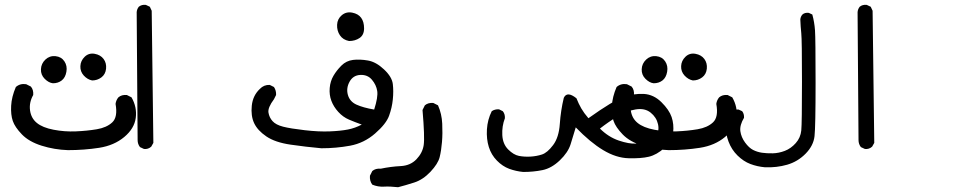

<svg xmlns="http://www.w3.org/2000/svg" viewBox="-20 -451 4040 799"><path d="M262.7 173.8Q206.1 171.9 153.3 155.3Q100.6 138.7 71.3 108.4Q42 78.1 33.2 52.2Q24.4 26.4 26.4 -10.7Q28.3 -47.9 45.9 -88.9Q63.5 -104.5 88.9 -100.6L108.4 -90.8Q120.1 -77.1 118.2 -55.7Q100.6 -24.4 105 8.3Q109.4 41 133.3 60.5Q157.2 80.1 203.1 88.9Q249 97.7 295.4 95.7Q341.8 93.8 382.8 86.9Q423.8 80.1 447.3 58.1Q470.7 36.1 460.9 -18.6Q462.9 -34.2 472.7 -45.9Q486.3 -57.6 507.8 -55.7L527.3 -45.9Q550.8 -4.9 544.9 39.6Q539.1 84 497.1 119.1Q455.1 154.3 392.6 164.1Q330.1 173.8 262.7 173.8ZM200.2 -104.5Q182.6 -106.4 166 -123Q149.4 -139.6 150.4 -163.1Q151.4 -186.5 168.9 -203.1Q186.5 -219.7 210.9 -217.3Q235.4 -214.8 248 -195.8Q260.7 -176.8 256.3 -152.3Q252 -127.9 236.8 -116.2Q221.7 -104.5 200.2 -104.5ZM363.3 -116.2Q343.8 -120.1 328.6 -136.7Q313.5 -153.3 314.5 -175.8Q315.4 -198.2 332.5 -214.8Q349.6 -231.4 374 -227.1Q398.4 -222.7 411.1 -205.6Q423.8 -188.5 421.4 -165Q418.9 -141.6 401.9 -128.9Q384.8 -116.2 363.3 -116.2Z M579.1 168.9 562.5 161.1Q552.7 148.4 552.7 131.8L548.8 -400.4Q549.8 -413.1 557.6 -422.9Q569.3 -432.6 586.9 -430.7L603.5 -422.9L611.3 -406.2L618.2 143.6L609.4 159.2Q596.7 170.9 579.1 168.9Z M1317.4 166Q1252.9 160.2 1189 150.9Q1125 141.6 1088.4 116.7Q1051.8 91.8 1037.6 61.5Q1023.4 31.2 1027.8 -11.2Q1032.2 -53.7 1061.5 -81.1Q1078.1 -98.6 1102.5 -97.7L1120.1 -88.9Q1129.9 -74.2 1128.9 -55.7L1120.1 -38.1Q1093.8 -2.9 1097.2 17.6Q1100.6 38.1 1114.3 53.2Q1127.9 68.4 1158.2 76.2Q1188.5 84 1248 90.8Q1307.6 97.7 1353 95.7Q1398.4 93.8 1428.2 87.9Q1458 82 1485.4 67.4Q1458 57.6 1432.6 46.9Q1407.2 36.1 1387.7 14.6Q1368.2 -6.8 1358.9 -31.7Q1349.6 -56.6 1352.1 -85Q1354.5 -113.3 1367.7 -135.7Q1380.9 -158.2 1400.9 -178.2Q1420.9 -198.2 1449.2 -201.7Q1477.5 -205.1 1511.2 -199.2Q1544.9 -193.4 1578.1 -162.1Q1611.3 -130.9 1614.7 -101.1Q1618.2 -71.3 1614.7 -37.1Q1611.3 -2.9 1599.1 30.8Q1586.9 64.5 1541 104.5Q1495.1 144.5 1437 155.3Q1378.9 166 1317.4 166ZM1537.1 4.9Q1553.7 -46.9 1549.8 -72.3Q1545.9 -97.7 1527.8 -119.1Q1509.8 -140.6 1479.5 -139.2Q1449.2 -137.7 1434.6 -110.8Q1419.9 -84 1427.7 -56.2Q1435.5 -28.3 1463.4 -15.6Q1491.2 -2.9 1537.1 4.9ZM1432.6 -280.3Q1407.2 -285.2 1394.5 -304.2Q1381.8 -323.2 1382.8 -347.7Q1383.8 -372.1 1402.3 -387.7Q1420.9 -403.3 1445.8 -398.4Q1470.7 -393.6 1482.9 -377Q1495.1 -360.4 1495.1 -333Q1495.1 -305.7 1476.6 -293Q1458 -280.3 1432.6 -280.3Z M1636.7 328.1Q1602.5 324.2 1577.6 325.7Q1552.7 327.1 1529.3 317.4Q1517.6 301.8 1519.5 280.3L1529.3 260.7Q1543 249 1564.5 251Q1606.4 242.2 1647 240.2Q1687.5 238.3 1712.9 211.9Q1738.3 185.5 1743.2 152.8Q1748 120.1 1738.3 6.8L1748 -12.7Q1761.7 -24.4 1783.2 -22.5L1802.7 -12.7Q1818.4 22.5 1820.3 63.5Q1822.3 104.5 1819.3 140.1Q1816.4 175.8 1809.6 203.1Q1802.7 230.5 1771.5 263.7Q1740.2 296.9 1703.6 308.6Q1667 320.3 1636.7 328.1Z M2157.2 264.6Q2127 261.7 2099.1 251.5Q2071.3 241.2 2047.9 217.3Q2024.4 193.4 2014.2 160.6Q2003.9 127.9 2006.3 87.4Q2008.8 46.9 2026.4 11.7Q2039.1 2.9 2056.6 3.9L2072.3 11.7Q2082 23.4 2081.1 41Q2068.4 74.2 2070.3 111.3Q2072.3 148.4 2094.7 170.9Q2117.2 193.4 2139.6 197.8Q2162.1 202.1 2187.5 200.7Q2212.9 199.2 2235.4 191.9Q2257.8 184.6 2281.7 152.8Q2305.7 121.1 2309.6 64.9Q2313.5 8.8 2326.2 -43.9Q2339.8 -73.2 2378.9 -42Q2387.7 -19.5 2398.9 0Q2410.2 19.5 2428.7 41Q2531.2 -32.2 2575.2 -47.4Q2619.1 -62.5 2659.7 -60.1Q2700.2 -57.6 2732.4 -25.9Q2764.6 5.9 2774.9 36.1Q2785.2 66.4 2781.2 101.1Q2777.3 135.7 2745.1 164.6Q2712.9 193.4 2680.2 201.2Q2647.5 209 2595.7 207.5Q2543.9 206.1 2490.2 173.8Q2436.5 141.6 2376 79.1Q2365.2 115.2 2354.5 149.4Q2343.8 183.6 2309.6 216.3Q2275.4 249 2237.8 256.8Q2200.2 264.6 2157.2 264.6ZM2674.8 136.7Q2694.3 130.9 2709.5 112.8Q2724.6 94.7 2718.3 65.9Q2711.9 37.1 2687.5 17.6Q2663.1 -2 2625 4.4Q2586.9 10.7 2549.3 33.7Q2511.7 56.6 2476.6 84Q2511.7 119.1 2554.7 133.8Q2597.7 148.4 2626.5 146.5Q2655.3 144.5 2674.8 136.7Z M2762.7 173.8Q2706.1 171.9 2653.3 155.3Q2600.6 138.7 2571.3 108.4Q2542 78.1 2533.2 52.2Q2524.4 26.4 2526.4 -10.7Q2528.3 -47.9 2545.9 -88.9Q2563.5 -104.5 2588.9 -100.6L2608.4 -90.8Q2620.1 -77.1 2618.2 -55.7Q2600.6 -24.4 2605 8.3Q2609.4 41 2633.3 60.5Q2657.2 80.1 2703.1 88.9Q2749 97.7 2795.4 95.7Q2841.8 93.8 2882.8 86.9Q2923.8 80.1 2947.3 58.1Q2970.7 36.1 2960.9 -18.6Q2962.9 -34.2 2972.7 -45.9Q2986.3 -57.6 3007.8 -55.7L3027.3 -45.9Q3050.8 -4.9 3044.9 39.6Q3039.1 84 2997.1 119.1Q2955.1 154.3 2892.6 164.1Q2830.1 173.8 2762.7 173.8ZM2700.2 -104.5Q2682.6 -106.4 2666 -123Q2649.4 -139.6 2650.4 -163.1Q2651.4 -186.5 2668.9 -203.1Q2686.5 -219.7 2710.9 -217.3Q2735.4 -214.8 2748 -195.8Q2760.7 -176.8 2756.3 -152.3Q2752 -127.9 2736.8 -116.2Q2721.7 -104.5 2700.2 -104.5ZM2863.3 -116.2Q2843.8 -120.1 2828.6 -136.7Q2813.5 -153.3 2814.5 -175.8Q2815.4 -198.2 2832.5 -214.8Q2849.6 -231.4 2874 -227.1Q2898.4 -222.7 2911.1 -205.6Q2923.8 -188.5 2921.4 -165Q2918.9 -141.6 2901.9 -128.9Q2884.8 -116.2 2863.3 -116.2Z M3163.1 245.1Q3130.9 242.2 3102.5 231.4Q3074.2 220.7 3049.3 196.3Q3024.4 171.9 3011.7 138.2Q2999 104.5 3001 70.3Q3002.9 36.1 3024.4 13.7Q3036.1 2.9 3053.7 4.9L3068.4 11.7Q3077.1 22.5 3076.2 39.1Q3057.6 70.3 3061 95.2Q3064.5 120.1 3080.6 142.1Q3096.7 164.1 3113.8 172.9Q3130.9 181.6 3150.9 184.6Q3170.9 187.5 3195.8 187Q3220.7 186.5 3246.1 176.8Q3271.5 167 3291.5 144.5Q3311.5 122.1 3314.5 91.8Q3317.4 61.5 3317.4 -111.3Q3317.4 -284.2 3314.5 -312.5Q3311.5 -340.8 3310.5 -370.1Q3311.5 -381.8 3319.3 -390.6Q3329.1 -399.4 3345.7 -397.5L3360.4 -390.6Q3369.1 -359.4 3371.6 -324.7Q3374 -290 3374 -106.9Q3374 76.2 3369.6 115.7Q3365.2 155.3 3332.5 188.5Q3299.8 221.7 3255.9 234.4Q3211.9 247.1 3163.1 245.1Z M3579.1 168.9 3562.5 161.1Q3552.7 148.4 3552.7 131.8L3548.8 -400.4Q3549.8 -413.1 3557.6 -422.9Q3569.3 -432.6 3586.9 -430.7L3603.5 -422.9L3611.3 -406.2L3618.2 143.6L3609.4 159.2Q3596.7 170.9 3579.1 168.9Z"/></svg>

Font: NaikaiFont
Style: Regular
Weight: 400
Version: Version 1.67